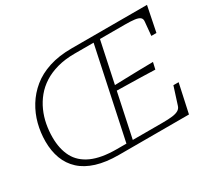

<svg xmlns="http://www.w3.org/2000/svg" viewBox="-137 -943 1287 1176"><g transform="rotate(-30 506.5 -355.0)"><path d="M573 -382Q622 -384 670.5 -385Q719 -386 768 -387.5Q817 -389 865 -389L854 -341Q806 -343 758 -344Q710 -345 662 -346Q614 -347 566 -348ZM474 -710H1008L972 -532H936L945 -629Q947 -647 936 -656.5Q925 -666 899 -669.5Q873 -673 830 -673H654L519 -37H729Q772 -37 799.5 -40.5Q827 -44 842.5 -53.5Q858 -63 863 -81L902 -203H939L895 0H400Q309 0 243 -20.5Q177 -41 134.5 -80Q92 -119 71.5 -173.5Q51 -228 51 -296Q51 -358 66.5 -418Q82 -478 114.5 -531Q147 -584 196.5 -624.5Q246 -665 315.5 -687.5Q385 -710 474 -710ZM406 -37H474L609 -673H475Q407 -673 352.5 -658Q298 -643 256.5 -616.5Q215 -590 185.5 -554Q156 -518 137 -475.5Q118 -433 109.5 -387.5Q101 -342 101 -296Q101 -214 131.5 -156Q162 -98 229.5 -67.5Q297 -37 406 -37Z"/></g></svg>

Font: Roboto Serif Thin
Style: Italic
Weight: 250
Italic angle: -10°
Version: Version 1.007